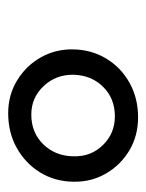

<svg xmlns="http://www.w3.org/2000/svg" viewBox="37 -869 362 476"><g transform="rotate(90 218.0 -631.0)"><path d="M260.8 -470.3Q215.6 -470.3 179.4 -492.4Q143.1 -514.4 122.3 -551.1Q101.6 -587.7 102.4 -631.6Q103.3 -677.3 125.4 -713.7Q147.5 -750.1 185.4 -771.2Q223.3 -792.3 270.8 -792.3Q317 -792.3 353.3 -770.5Q389.6 -748.6 410.5 -712.2Q431.5 -675.8 430.5 -631.6Q429.8 -585.7 407.4 -549.3Q384.9 -512.9 346.8 -491.6Q308.7 -470.3 260.8 -470.3ZM264.1 -527.6Q308.8 -527.6 337.8 -557.4Q366.7 -587.1 367.5 -631.6Q368.9 -675.3 339.8 -705Q310.7 -734.8 268.5 -734.8Q224.1 -734.8 195.2 -705.6Q166.3 -676.4 165.3 -631.6Q164.8 -588.6 193.5 -558.1Q222.2 -527.6 264.1 -527.6Z"/></g></svg>

Font: Merriweather Light
Style: Italic
Weight: 300
Italic angle: -7.8°
Designer: Eben Sorkin
Foundry: Eben Sorkin
Version: Version 2.101